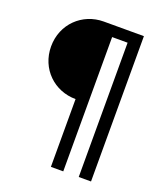

<svg xmlns="http://www.w3.org/2000/svg" viewBox="-152 -801 905 1052"><g transform="rotate(20 300.0 -274.5)"><path d="M269.9 -246.1V149.1H342V-633.9H432.2V149.1H503.9V-698.2H269.9C146 -698.2 45.1 -603 45.1 -471.9C45.1 -340.9 146 -246.1 269.9 -246.1Z"/></g></svg>

Font: Margiela Mono
Style: Regular
Weight: 400
Designer: Mike Abbink, Paul van der Laan, Pieter van Rosmalen
Foundry: Bold Monday
Version: Version 2.003 2021